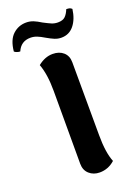

<svg xmlns="http://www.w3.org/2000/svg" viewBox="-164 -747 571 816"><g transform="rotate(-20 121.0 -339.0)"><path d="M210 -13Q180 14 141 14Q113 14 94 -3Q75 -20 75 -49V-379Q75 -454 57 -502Q89 -528 124 -528Q154 -528 172.5 -511.5Q191 -495 191 -466L192 -136Q192 -57 210 -13ZM184 -580Q168 -580 153.5 -586Q139 -592 120 -603Q102 -614 88 -619.5Q74 -625 59 -625Q16 -625 -1 -585H-3Q-8 -585 -15.5 -587.5Q-23 -590 -27 -594Q-22 -645 3.5 -668.5Q29 -692 64 -692Q81 -692 96 -686Q111 -680 130 -668Q151 -657 164 -651.5Q177 -646 192 -646Q214 -646 225 -656.5Q236 -667 244 -687Q253 -687 258.5 -685.5Q264 -684 269 -679Q263 -634 241 -607Q219 -580 184 -580Z"/></g></svg>

Font: Arima Madurai ExtraBold
Style: Regular
Weight: 800
Designer: Joana Correia and Natanael Gama
Foundry: NDISCOVER
Version: Version 1.019